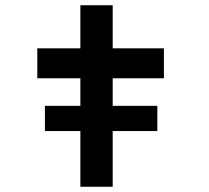

<svg xmlns="http://www.w3.org/2000/svg" viewBox="-20 -711 794 731"><path d="M151 -212V-308H579V-212ZM286 0V-691H409V0ZM122 -413V-527H604V-413Z"/></svg>

Font: Lexend Zetta Medium
Style: Regular
Weight: 500
Designer: Bonnie Shaver-Troup, Thomas Jockin
Foundry: Lexend
Version: Version 1.007